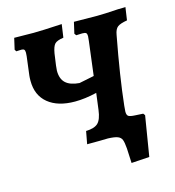

<svg xmlns="http://www.w3.org/2000/svg" viewBox="-97 -587 721 792"><g transform="rotate(-15 263.5 -191.0)"><path d="M400 -113Q398 -93 398 -88Q398 -73 405 -68.5Q412 -64 432 -63L467 -61L473 -53L445 118L368 123L365 60Q363 34 358.5 22.5Q354 11 341 6Q328 1 300 0Q276 1 211 1L221 -53Q257 -54 272.5 -69Q288 -84 293 -124L302 -194Q251 -182 209 -182Q136 -182 94.5 -216Q53 -250 53 -312Q53 -326 54 -334L64 -414Q65 -420 65 -429Q65 -439 61.5 -442.5Q58 -446 50 -446L28 -445L23 -453L34 -501L117 -500Q148 -500 238 -505L230 -449Q202 -445 192.5 -435Q183 -425 178 -396L171 -346Q169 -330 169 -324Q169 -289 188 -271.5Q207 -254 246 -251L310 -264L328 -408Q330 -426 330 -429Q330 -439 326 -442.5Q322 -446 310 -446L284 -445L278 -453L289 -501L388 -500Q417 -500 478 -504Q499 -504 510 -505L502 -450Q472 -445 460.5 -436Q449 -427 445 -403Q413 -234 400 -113Z"/></g></svg>

Font: Alegreya SC
Style: Bold Italic
Weight: 700
Italic angle: -7°
Designer: Juan Pablo del Peral
Foundry: Huerta Tipografica
Version: Version 2.007; ttfautohint (v1.6)